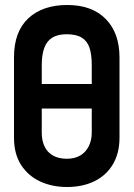

<svg xmlns="http://www.w3.org/2000/svg" viewBox="-20 -737 535 768"><path d="M142 -401V-303H352V-401ZM36 -508V-186Q36 -121 64.5 -77Q93 -33 141 -11Q189 11 248 11Q311 11 358.5 -12.5Q406 -36 432 -80.5Q458 -125 458 -186V-507Q458 -605 403 -661Q348 -717 249 -717Q150 -717 93 -663.5Q36 -610 36 -508ZM147 -206V-476Q147 -519 157.5 -546.5Q168 -574 190 -587Q212 -600 247 -600Q285 -600 307 -586.5Q329 -573 338 -546Q347 -519 347 -476V-207Q347 -176 335 -152Q323 -128 301 -115Q279 -102 247 -102Q215 -102 192.5 -114.5Q170 -127 158.5 -150.5Q147 -174 147 -206Z"/></svg>

Font: Advent Pro
Style: Bold
Weight: 700
Designer: VivaRado, Andreas Kalpakidis
Foundry: VivaRado, Andreas Kalpakidis
Version: Version 3.000